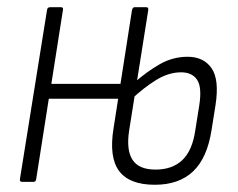

<svg xmlns="http://www.w3.org/2000/svg" viewBox="-20 -503 659 531"><path d="M42 0Q34 0 35 -7L110 -475Q111 -483 118 -483H149Q156 -483 154 -475L122 -271H322L315 -230H115L80 -7Q79 0 72 0ZM408 8Q338 8 309.5 -30Q281 -68 294 -148L345 -475Q347 -483 352 -483H385Q391 -483 390 -475L337 -141Q329 -88 346.5 -61Q364 -34 410 -34Q457 -34 484.5 -60.5Q512 -87 520 -142L531 -211Q539 -262 525 -282.5Q511 -303 481 -303Q446 -303 411.5 -281.5Q377 -260 344 -229L351 -274Q386 -305 422 -325.5Q458 -346 499 -346Q543 -346 565 -314.5Q587 -283 576 -212L565 -143Q553 -66 514 -29Q475 8 408 8Z"/></svg>

Font: Sofia Sans Condensed Light
Style: Italic
Weight: 300
Italic angle: -9°
Version: Version 4.100